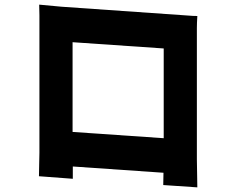

<svg xmlns="http://www.w3.org/2000/svg" viewBox="-20 -764 1009 828"><path d="M294 -46V7L148 -4L149 -57Q149 -84 150 -105V-698Q150 -725 149 -744L246 -735L790 -697Q812 -695 831 -695Q829 -663 829 -643V-77L831 44L684 34L685 -19ZM293 -195 686 -168V-555L293 -582Z"/></svg>

Font: Xiangcui Wave Sans Xiangcui Wave Sans
Style: Regular
Weight: 800
Width: 3
Version: Version 0.920;March 28, 2024;FontCreator 14.0.0.2814 64-bit